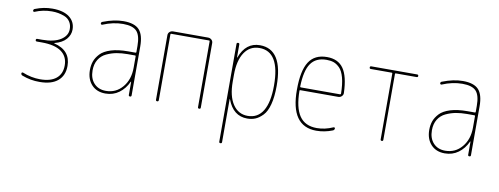

<svg xmlns="http://www.w3.org/2000/svg" viewBox="-62 -851 3623 1393"><g transform="rotate(10 1750.0 -155.0)"><path d="M100.6 -13.7Q89.8 -17.6 89.8 -29.3Q89.8 -33.2 93.3 -35.2Q96.7 -37.1 100.6 -36.1Q165 -9.8 230.5 -9.8Q307.6 -9.8 348.6 -43.5Q389.6 -77.1 389.6 -139.6Q389.6 -205.1 341.3 -240.2Q293 -275.4 195.3 -275.4H160.2Q150.4 -275.4 150.4 -285.2Q150.4 -294.9 160.2 -294.9H195.3Q283.2 -294.9 331.5 -325.7Q379.9 -356.4 379.9 -405.3Q379.9 -437.5 364.7 -460Q349.6 -482.4 324.7 -492.2Q299.8 -502 277.3 -505.9Q254.9 -509.8 230.5 -509.8Q165 -509.8 105.5 -484.4Q101.6 -483.4 98.1 -485.4Q94.7 -487.3 94.7 -491.2Q94.7 -502.9 105.5 -505.9Q167 -530.3 230.5 -530.3Q312.5 -530.3 356.4 -496.6Q400.4 -462.9 400.4 -405.3Q400.4 -366.2 372.6 -334Q344.7 -301.8 288.1 -287.1Q286.1 -287.1 286.1 -285.2Q286.1 -284.2 287.1 -284.2Q410.2 -253.9 410.2 -139.6Q410.2 -68.4 363.8 -29.3Q317.4 9.8 230.5 9.8Q164.1 10.7 100.6 -13.7Z M884.8 -210V-294.9Q884.8 -299.8 879.9 -299.8H825.2Q781.2 -299.8 744.1 -293Q707 -286.1 671.4 -269.5Q635.7 -252.9 615.2 -219.7Q594.7 -186.5 594.7 -139.6Q594.7 -80.1 627.4 -44.9Q660.2 -9.8 714.8 -9.8Q789.1 -9.8 836.9 -66.4Q884.8 -123 884.8 -210ZM879.9 -320.3Q884.8 -320.3 884.8 -325.2V-370.1Q884.8 -447.3 856 -478.5Q827.1 -509.8 754.9 -509.8Q681.6 -509.8 605.5 -477.5Q601.6 -476.6 598.1 -479Q594.7 -481.4 594.7 -485.4Q594.7 -496.1 605.5 -499Q685.5 -530.3 754.9 -530.3Q835.9 -530.3 870.6 -493.2Q905.3 -456.1 905.3 -370.1V-9.8Q905.3 0 895 0Q884.8 0 884.8 -9.8V-106.4Q884.8 -107.4 883.8 -107.4Q881.8 -107.4 881.8 -106.4Q857.4 -52.7 814.5 -21.5Q771.5 9.8 714.8 9.8Q650.4 9.8 612.8 -31.2Q575.2 -72.3 575.2 -139.6Q575.2 -173.8 585.4 -203.1Q595.7 -232.4 621.6 -260.3Q647.5 -288.1 699.2 -304.2Q751 -320.3 825.2 -320.3Z M1085 -9.8V-485.4Q1085 -500 1095.7 -509.8Q1106.4 -519.5 1121.1 -519.5H1378.9Q1393.6 -519.5 1404.3 -509.8Q1415 -500 1415 -485.4V-9.8Q1415 0 1404.8 0Q1394.5 0 1394.5 -9.8V-495.1Q1394.5 -500 1389.6 -500H1110.4Q1105.5 -500 1105.5 -495.1V-9.8Q1105.5 0 1095.2 0Q1085 0 1085 -9.8Z M1610.4 -285.2V-235.4Q1610.4 -128.9 1650.4 -69.3Q1690.4 -9.8 1759.8 -9.8Q1834 -9.8 1872.1 -73.2Q1910.2 -136.7 1910.2 -259.8Q1910.2 -509.8 1759.8 -509.8Q1689.5 -509.8 1649.9 -450.7Q1610.4 -391.6 1610.4 -285.2ZM1589.8 210V-509.8Q1589.8 -519.5 1600.1 -519.5Q1610.4 -519.5 1610.4 -509.8V-414.1Q1610.4 -413.1 1611.3 -413.1Q1613.3 -413.1 1613.3 -415Q1656.2 -530.3 1759.8 -530.3Q1929.7 -530.3 1929.7 -259.8Q1929.7 -179.7 1915 -124Q1900.4 -68.4 1873.5 -40.5Q1846.7 -12.7 1819.8 -1.5Q1793 9.8 1759.8 9.8Q1656.2 9.8 1613.3 -105.5Q1613.3 -107.4 1611.3 -107.4Q1610.4 -107.4 1610.4 -106.4V210Q1610.4 219.7 1600.1 219.7Q1589.8 219.7 1589.8 210Z M2253.9 -509.8Q2175.8 -509.8 2138.7 -456.5Q2101.6 -403.3 2098.6 -286.1Q2098.6 -280.3 2104.5 -280.3H2392.6Q2398.4 -280.3 2399.4 -285.2Q2398.4 -356.4 2385.7 -403.3Q2373 -450.2 2351.1 -472.2Q2329.1 -494.1 2306.6 -502Q2284.2 -509.8 2253.9 -509.8ZM2268.6 9.8Q2078.1 9.8 2079.1 -259.8Q2079.1 -399.4 2121.1 -464.8Q2163.1 -530.3 2253.9 -530.3Q2335.9 -530.3 2375.5 -473.6Q2415 -417 2418.9 -294.9Q2419.9 -281.2 2409.2 -270.5Q2398.4 -259.8 2383.8 -259.8H2104.5Q2099.6 -259.8 2098.6 -255.9Q2099.6 -129.9 2141.1 -69.8Q2182.6 -9.8 2268.6 -9.8Q2328.1 -9.8 2387.7 -36.1Q2391.6 -38.1 2395.5 -36.1Q2399.4 -34.2 2399.4 -30.3Q2399.4 -19.5 2388.7 -13.7Q2329.1 9.8 2268.6 9.8Z M2581.1 -500Q2571.3 -500 2571.3 -509.8Q2571.3 -519.5 2581.1 -519.5H2918.9Q2928.7 -519.5 2928.7 -509.8Q2928.7 -500 2918.9 -500H2764.6Q2759.8 -500 2759.8 -495.1V-9.8Q2759.8 0 2750 0Q2740.2 0 2740.2 -9.8V-495.1Q2740.2 -500 2735.4 -500Z M3384.8 -210V-294.9Q3384.8 -299.8 3379.9 -299.8H3325.2Q3281.2 -299.8 3244.1 -293Q3207 -286.1 3171.4 -269.5Q3135.7 -252.9 3115.2 -219.7Q3094.7 -186.5 3094.7 -139.6Q3094.7 -80.1 3127.4 -44.9Q3160.2 -9.8 3214.8 -9.8Q3289.1 -9.8 3336.9 -66.4Q3384.8 -123 3384.8 -210ZM3379.9 -320.3Q3384.8 -320.3 3384.8 -325.2V-370.1Q3384.8 -447.3 3356 -478.5Q3327.1 -509.8 3254.9 -509.8Q3181.6 -509.8 3105.5 -477.5Q3101.6 -476.6 3098.1 -479Q3094.7 -481.4 3094.7 -485.4Q3094.7 -496.1 3105.5 -499Q3185.5 -530.3 3254.9 -530.3Q3335.9 -530.3 3370.6 -493.2Q3405.3 -456.1 3405.3 -370.1V-9.8Q3405.3 0 3395 0Q3384.8 0 3384.8 -9.8V-106.4Q3384.8 -107.4 3383.8 -107.4Q3381.8 -107.4 3381.8 -106.4Q3357.4 -52.7 3314.5 -21.5Q3271.5 9.8 3214.8 9.8Q3150.4 9.8 3112.8 -31.2Q3075.2 -72.3 3075.2 -139.6Q3075.2 -173.8 3085.4 -203.1Q3095.7 -232.4 3121.6 -260.3Q3147.5 -288.1 3199.2 -304.2Q3251 -320.3 3325.2 -320.3Z"/></g></svg>

Font: Rounded-L Mgen+ 2m thin
Style: Regular
Weight: 100
Designer: [Source Han Sans]
Ryoko NISHIZUKA  (kana & ideographs); Paul D. Hunt (Latin, Greek & Cyrillic); Wenlong ZHANG  (bopomofo
Version: Version 1.059.20150602